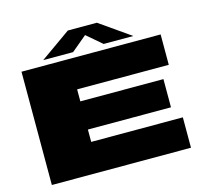

<svg xmlns="http://www.w3.org/2000/svg" viewBox="-116 -970 1194 1105"><g transform="rotate(-15 481.0 -417.5)"><path d="M60 0H889V-181H343V-254.5H838V-422.5H343V-494H889V-675H60ZM198 -707H376L468 -784L558 -707H735L552 -835H379Z"/></g></svg>

Font: Anybody ExtraExpanded Black
Style: Regular
Weight: 900
Width: 8
Version: Version 1.113;gftools[0.9.25]